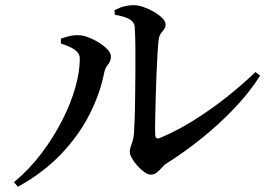

<svg xmlns="http://www.w3.org/2000/svg" viewBox="-20 -722 1040 741"><path d="M563 -48Q551 -48 537 -58Q523 -68 510 -82.5Q497 -97 489 -111.5Q481 -126 481 -136Q481 -146 484 -154.5Q487 -163 491 -175Q495 -187 497 -206Q498 -222 499.5 -259Q501 -296 501.5 -345Q502 -394 502.5 -445.5Q503 -497 502.5 -542Q502 -587 500 -616Q499 -637 479.5 -648Q460 -659 423 -665L422 -683Q444 -694 461 -698Q478 -702 496 -702Q514 -702 535 -694.5Q556 -687 575.5 -675.5Q595 -664 607 -651.5Q619 -639 619 -628Q619 -616 613 -609Q607 -602 600.5 -592.5Q594 -583 592 -566Q590 -551 588 -516Q586 -481 584 -437Q582 -393 581 -347.5Q580 -302 579 -263.5Q578 -225 579 -203Q579 -182 598 -190Q661 -216 726 -256.5Q791 -297 852.5 -345.5Q914 -394 966 -444L984 -430Q942 -364 883 -302.5Q824 -241 758 -188Q692 -135 627 -94Q615 -87 605.5 -76Q596 -65 585.5 -56.5Q575 -48 563 -48ZM34 -19Q93 -68 139.5 -129.5Q186 -191 219.5 -256.5Q253 -322 270.5 -383.5Q288 -445 288 -496Q288 -512 276.5 -523Q265 -534 248 -541.5Q231 -549 215 -554V-573Q230 -578 247.5 -582.5Q265 -587 284 -586Q300 -586 321 -578Q342 -570 362 -557.5Q382 -545 395 -531Q408 -517 408 -504Q408 -486 397 -473Q386 -460 382 -441Q366 -360 325 -279.5Q284 -199 216 -127.5Q148 -56 49 -1Z"/></svg>

Font: Noto Serif HK ExtraLight SemiBold
Style: Regular
Weight: 600
Version: Version 2.002-H1;hotconv 1.1.0;makeotfexe 2.6.0